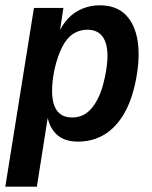

<svg xmlns="http://www.w3.org/2000/svg" viewBox="-27 -524 575 724"><path d="M-7 180 101 -494H212L196 -388H189Q205 -428 229 -453.5Q253 -479 284 -491.5Q315 -504 349 -504Q411 -504 446.5 -468.5Q482 -433 492 -369.5Q502 -306 485 -220Q469 -141 438 -90.5Q407 -40 364 -15Q321 10 267 10Q213 10 184 -19.5Q155 -49 150 -99H156L112 180ZM245 -81Q276 -81 299 -97.5Q322 -114 340 -148Q358 -182 369 -235Q387 -322 370 -367Q353 -412 302 -412Q273 -412 249 -396.5Q225 -381 207.5 -347Q190 -313 178 -260Q161 -172 177.5 -126.5Q194 -81 245 -81Z"/></svg>

Font: Nunito Sans 10pt Condensed
Style: Bold Italic
Weight: 700
Width: 3
Italic angle: -9°
Designer: Vernon Adams
Foundry: Vernon Adams
Version: Version 3.101;gftools[0.9.27]